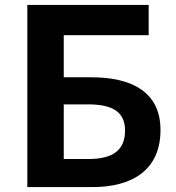

<svg xmlns="http://www.w3.org/2000/svg" viewBox="-20 -760 715 780"><path d="M91 0H356C514 0 632 -67 632 -232C632 -391 508 -446 352 -446H239V-617H584V-740H91ZM239 -114V-336H338C436 -336 488 -306 488 -230C488 -150 439 -114 339 -114Z"/></svg>

Font: Noto Sans T Chinese Bold
Style: Bold
Weight: 700
Designer: Ryoko NISHIZUKA (kana & ideographs); Paul D. Hunt (Latin, Greek & Cyrillic); Wenlong ZHANG (bopomofo); Sandoll Communica
Foundry: Adobe Systems Incorporated
Version: Version 1.000;PS 1;hotconv 1.0.78;makeotf.lib2.5.61930